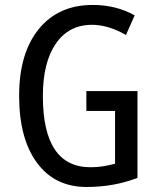

<svg xmlns="http://www.w3.org/2000/svg" viewBox="-20 -744 640 774"><path d="M328.1 -377H534.2V-26.9Q439 9.8 329.1 9.8Q201.2 9.8 129.2 -87.6Q57.1 -185.1 57.1 -357.9Q57.1 -529.3 136.2 -626.7Q215.3 -724.1 354 -724.1Q447.8 -724.1 522.9 -682.1L487.8 -603Q416.5 -644 351.1 -644Q257.3 -644 205.1 -568.1Q152.8 -492.2 152.8 -356.9Q152.8 -69.8 345.2 -69.8Q392.6 -69.8 443.8 -84V-296.9H328.1Z"/></svg>

Font: WenQuanYi Micro Hei Mono
Style: Regular
Weight: 400
Foundry: Ascender Corporation
Version: Version 0.2.0-beta